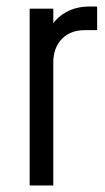

<svg xmlns="http://www.w3.org/2000/svg" viewBox="-20 -569 322 589"><path d="M71 0V-542.5H143.5V-464.5L131 -479.5Q150 -513 181.5 -531Q213 -549 254.5 -549H278V-476.5H239.5Q196 -476.5 169.8 -449.5Q143.5 -422.5 143.5 -377V0Z"/></svg>

Font: Mohave Light
Style: Regular
Weight: 400
Version: Version 2.003